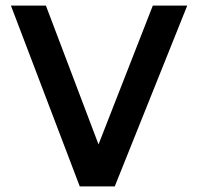

<svg xmlns="http://www.w3.org/2000/svg" viewBox="-20 -666 706 686"><path d="M649 -646 390 0H265L19 -646H144L332 -150L526 -646Z"/></svg>

Font: RailwayN12
Style: Semibold
Weight: 400
Version: 1999; 1.0, initial release  Kernus: V2.0